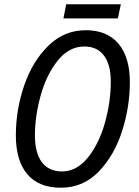

<svg xmlns="http://www.w3.org/2000/svg" viewBox="-20 -866 649 896"><path d="M54 -234Q54 -354 93 -467.5Q132 -581 206 -653Q280 -725 380 -725Q480 -725 533 -662Q586 -599 586 -483Q586 -367 549.5 -253.5Q513 -140 440.5 -65Q368 10 264 10Q161 10 107.5 -53Q54 -116 54 -234ZM497 -485Q497 -565 465 -607Q433 -649 374 -649Q302 -649 249.5 -583.5Q197 -518 170 -421Q143 -324 143 -234Q143 -152 175.5 -109Q208 -66 269 -66Q338 -66 390 -130.5Q442 -195 469.5 -292.5Q497 -390 497 -485ZM289 -846H544L530 -780H276Z"/></svg>

Font: Noto Sans UI Narrow
Style: Italic
Weight: 400
Width: 4
Italic angle: -12°
Designer: Monotype Design Team
Foundry: Monotype Imaging Inc.
Version: Version 1.001